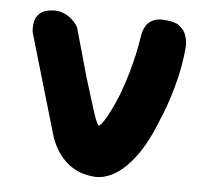

<svg xmlns="http://www.w3.org/2000/svg" viewBox="-42 -526 617 570"><g transform="rotate(5 267.0 -241.0)"><path d="M256 0Q242 -1 224.5 -6Q207 -11 189.5 -22.5Q172 -34 156 -54.5Q140 -75 129 -105L39 -412Q39 -412 38.5 -421Q38 -430 40.5 -443Q43 -456 53.5 -466.5Q64 -477 85 -480Q107 -483 122.5 -477Q138 -471 148.5 -462Q159 -453 164 -445.5Q169 -438 169 -438L211 -289Q228 -235 239 -199Q250 -163 258 -152Q265 -152 280.5 -179Q296 -206 314 -250Q328 -288 336.5 -318Q345 -348 351 -375.5Q357 -403 361 -431Q361 -431 363 -439.5Q365 -448 371.5 -459Q378 -470 392.5 -477Q407 -484 432 -481Q459 -479 472.5 -467.5Q486 -456 490.5 -443Q495 -430 495.5 -420.5Q496 -411 496 -411Q494 -380 488 -347.5Q482 -315 473.5 -285Q465 -255 456 -229.5Q447 -204 439 -186Q412 -116 380.5 -74Q349 -32 317.5 -14.5Q286 3 256 0Z"/></g></svg>

Font: Sour Gummy Black SemiBold
Style: Regular
Weight: 600
Version: Version 1.000